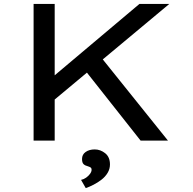

<svg xmlns="http://www.w3.org/2000/svg" viewBox="-20 -720 989 983"><path d="M233 -188 231 -310 694 -700H847ZM152 0V-700H260V0ZM700 0 407 -371 478 -451 840 0ZM419 243 395 201Q409 198 421 189.5Q433 181 441 170Q449 159 449 149Q449 141 444 137.5Q439 134 429 131Q416 128 408 120.5Q400 113 400 94Q400 71 418.5 58Q437 45 465 45Q494 45 518.5 64.5Q543 84 543 122Q543 145 531 165Q519 185 499.5 200Q480 215 458.5 226Q437 237 419 243Z"/></svg>

Font: Lexend Mega
Style: Regular
Weight: 400
Designer: Bonnie Shaver-Troup, Thomas Jockin
Foundry: Lexend
Version: Version 1.007